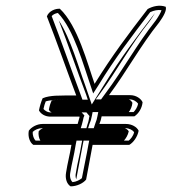

<svg xmlns="http://www.w3.org/2000/svg" viewBox="-20 -622 608 680"><path d="M146 -564C181 -475 216 -374 250 -284C225 -284 201 -284 176 -283C161 -282 145 -280 131 -274C125 -260 121 -246 118 -231C124 -219 140 -208 161 -209H261L262 -208C260 -200 257 -191 255 -183H131C111 -183 91 -172 82 -159C78 -137 86 -117 98 -109H233C227 -72 219 -44 214 -11C210 11 217 30 230 38C252 38 275 27 285 14C292 -24 302 -77 308 -109H438C452 -117 467 -137 471 -159C465 -172 447 -183 426 -183H332C336 -193 338 -199 340 -210H456C470 -219 483 -238 485 -260C479 -273 462 -285 441 -285H366C430 -371 476 -458 544 -543C559 -564 571 -585 567 -598C545 -606 521 -600 503 -590C435 -502 377 -425 315 -325C290 -396 255 -532 192 -591C176 -592 153 -583 146 -564ZM163 -565C168 -571 177 -575 185 -576C242 -518 276 -389 301 -318L310 -291L328 -319C388 -417 447 -494 512 -579C525 -585 539 -588 552 -586C550 -578 541 -563 532 -550C463 -463 417 -376 354 -292L338 -270H439C453 -270 464 -262 469 -255C467 -242 459 -231 453 -225H328L325 -210C323 -200 322 -196 318 -186L312 -168H424C438 -168 450 -161 455 -154C452 -140 443 -130 436 -124H296L293 -109C288 -79 277 -29 270 9C263 15 250 22 237 23C230 17 226 4 229 -11C234 -43 242 -70 248 -109L251 -124H106C100 -130 95 -142 96 -155C103 -162 116 -168 129 -168H266L270 -181C273 -190 274 -199 276 -206L279 -213L269 -224H163H162C149 -223 139 -230 134 -236C136 -246 139 -256 142 -263C152 -266 163 -267 174 -268C198 -269 222 -269 247 -269H272L264 -291C231 -379 197 -477 163 -565ZM117 -157C115 -145 118 -132 123 -124H271L268 -109C262 -71 254 -44 249 -11C247 -2 247 5 250 13C257 -26 267 -77 273 -109L276 -124H419C426 -132 433 -143 436 -157C433 -163 425 -167 422 -168H292L297 -184C299 -189 301 -193 302 -197C303 -201 304 -205 305 -210L308 -225H436C442 -232 448 -245 449 -258C446 -264 440 -269 436 -270H319L333 -289C396 -374 441 -461 510 -547C517 -557 524 -567 529 -576C465 -493 408 -418 349 -322L305 -252L281 -322C259 -381 231 -484 188 -550C221 -466 253 -371 285 -287L291 -269H247C222 -269 201 -269 177 -268C171 -268 167 -267 163 -266C158 -255 155 -245 153 -233C155 -229 160 -225 163 -224H286L297 -211L296 -207C295 -203 295 -200 294 -196C293 -192 292 -186 290 -182L286 -168H132C129 -167 122 -163 117 -157Z"/></svg>

Font: Snowfall
Style: EcoObl
Weight: 400
Designer: Jasper
Foundry: Cannot Into Space Fonts
Version: Version 0.9